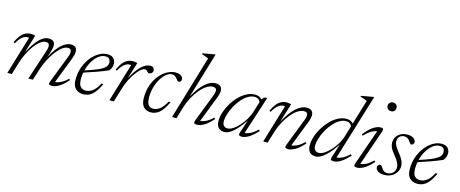

<svg xmlns="http://www.w3.org/2000/svg" viewBox="-41 -1302 4562 1904"><g transform="rotate(15 2239.5 -350.0)"><path d="M667 -91.5Q615 -33.5 575.8 -11.8Q536.5 10 507.5 10Q480.5 10 476 1.2Q471.5 -7.5 481 -32L589.5 -311.5Q600.5 -340.5 600.5 -360.5Q600.5 -395.5 564.5 -395.5Q537.5 -395.5 507.8 -373.5Q478 -351.5 448.5 -313.5Q419 -275.5 393.8 -227.8Q368.5 -180 351 -129L309.5 0H263.5L365.5 -310.5Q375.5 -340 375.5 -359.5Q375.5 -395.5 338.5 -395.5Q312.5 -395.5 283.2 -374Q254 -352.5 225.2 -314.5Q196.5 -276.5 171.8 -227.2Q147 -178 130.5 -123L93 0H47.5L166 -392Q163.5 -392.5 160 -393Q156.5 -393.5 150.5 -393.5Q93.5 -393.5 42 -302.5L28.5 -309Q61.5 -382.5 97.2 -408.5Q133 -434.5 172.5 -434.5Q199 -434.5 219.5 -427.5L162.5 -242.5Q203 -317 236.5 -359Q270 -401 299.5 -418.5Q329 -436 357 -436Q392 -436 407 -420.5Q422 -405 422 -378.5Q422 -363 417.5 -343.5Q413 -324 405.5 -300L389.5 -254Q447 -357 495 -396.5Q543 -436 585.5 -436Q618 -436 633.2 -420.5Q648.5 -405 648.5 -377.5Q648.5 -348 632 -305L527.5 -34.5Q550.5 -35.5 582.2 -49.8Q614 -64 656 -103Z M997 -138.5Q968 -78.5 941 -46.5Q914 -14.5 886 -2.2Q858 10 826 10Q780 10 749 -19Q718 -48 718 -112.5Q718 -182 739.8 -241Q761.5 -300 797 -343.8Q832.5 -387.5 875 -411.8Q917.5 -436 960 -436Q1005 -436 1025 -413Q1045 -390 1045 -360Q1045 -317 1017 -286Q965.5 -263.5 903.5 -241.2Q841.5 -219 774 -197.5Q768 -164.5 768 -132Q768 -74.5 788.8 -52.8Q809.5 -31 842.5 -31Q873.5 -31 906.8 -51.8Q940 -72.5 977 -138.5ZM946 -410.5Q910.5 -410.5 877.2 -385Q844 -359.5 818.2 -316.5Q792.5 -273.5 779.5 -221.5Q853.5 -245 897.2 -263.5Q941 -282 962.8 -297.5Q984.5 -313 991.5 -327.8Q998.5 -342.5 998.5 -358Q998.5 -380 986.8 -395.2Q975 -410.5 946 -410.5Z M1214 -392Q1211.5 -392.5 1208 -393Q1204.5 -393.5 1198.5 -393.5Q1141.5 -393.5 1090 -302.5L1076.5 -309Q1109.5 -382.5 1145.2 -408.5Q1181 -434.5 1220.5 -434.5Q1247 -434.5 1267.5 -427.5L1215 -258Q1258 -342 1306.2 -388.8Q1354.5 -435.5 1399.5 -435.5Q1422 -435.5 1432.5 -425Q1443 -414.5 1443 -398.5Q1443 -380.5 1431 -370Q1419 -359.5 1404 -359.5Q1396.5 -359.5 1385 -372.5Q1379.5 -379 1372.8 -383.5Q1366 -388 1358 -388Q1340.5 -388 1317 -368.5Q1293.5 -349 1268.8 -315.5Q1244 -282 1222.2 -238.8Q1200.5 -195.5 1186 -148.5L1141 0H1095.5Z M1631 -409Q1603 -409 1574.2 -387Q1545.5 -365 1521.5 -326.5Q1497.5 -288 1482.8 -238Q1468 -188 1468 -132Q1468 -77.5 1484.8 -54.2Q1501.5 -31 1535.5 -31Q1567.5 -31 1600.2 -53.8Q1633 -76.5 1667.5 -138.5H1687Q1646 -53 1607.5 -21.5Q1569 10 1520.5 10Q1474 10 1446.5 -20Q1419 -50 1419 -112.5Q1419 -187.5 1441.2 -247.5Q1463.5 -307.5 1499.2 -349.5Q1535 -391.5 1577 -413.8Q1619 -436 1658 -436Q1697 -436 1717 -421Q1737 -406 1737 -384Q1737 -355.5 1707.5 -355.5Q1702 -355.5 1695.5 -364Q1689 -372.5 1680 -382.5Q1671 -392.5 1659.2 -400.8Q1647.5 -409 1631 -409Z M1821 -123 1784 0H1738.5L1933.5 -653.5Q1907.5 -666.5 1863.5 -679L1866 -688L1986 -709.5H1995.5L1855 -241Q1910 -341 1964 -388.2Q2018 -435.5 2068.5 -435.5Q2106.5 -435.5 2122.5 -419Q2138.5 -402.5 2138.5 -375Q2138.5 -345 2120 -299L2017.5 -34.5Q2040.5 -35.5 2072.2 -49.8Q2104 -64 2146 -103L2157 -91.5Q2105 -33.5 2065.8 -11.8Q2026.5 10 1997.5 10Q1972 10 1966.8 1Q1961.5 -8 1971 -32L2079 -311Q2091.5 -342.5 2091.5 -362Q2091.5 -395 2052.5 -395Q2022.5 -395 1989 -373.2Q1955.5 -351.5 1923.2 -313.2Q1891 -275 1864.2 -226Q1837.5 -177 1821 -123Z M2429 -27 2474 -162Q2421.5 -82 2370.5 -36.2Q2319.5 9.5 2278 9.5Q2193.5 9.5 2193.5 -85Q2193.5 -126 2208.8 -172.8Q2224 -219.5 2251 -264.8Q2278 -310 2314 -347Q2350 -384 2391.8 -406Q2433.5 -428 2478 -428Q2502.5 -428 2519 -420.2Q2535.5 -412.5 2547.5 -398.5L2548 -400.5L2578 -426H2601.5L2475 -34Q2498.5 -34.5 2530.2 -49.2Q2562 -64 2604 -103L2615 -91Q2562 -34 2523.2 -12Q2484.5 10 2455.5 10Q2433 10 2427.5 1.2Q2422 -7.5 2429 -27ZM2245 -95.5Q2245 -33 2299 -33Q2323 -33 2353 -52Q2383 -71 2413.2 -104Q2443.5 -137 2468.5 -178.8Q2493.5 -220.5 2507 -265.5L2538.5 -368Q2530.5 -385 2517 -395.2Q2503.5 -405.5 2481 -405.5Q2444 -405.5 2409 -383.5Q2374 -361.5 2344.2 -326Q2314.5 -290.5 2292.2 -248.8Q2270 -207 2257.5 -166.5Q2245 -126 2245 -95.5Z M2669 -302.5 2655.5 -309Q2688.5 -382.5 2724.2 -408.5Q2760 -434.5 2799.5 -434.5Q2812.5 -434.5 2825 -432.5Q2837.5 -430.5 2846.5 -427.5L2786 -232Q2842.5 -336.5 2897.8 -386Q2953 -435.5 3005 -435.5Q3042.5 -435.5 3058.5 -419Q3074.5 -402.5 3074.5 -375Q3074.5 -345 3056.5 -299L2953.5 -34.5Q2977 -35.5 3008.5 -49.8Q3040 -64 3082.5 -103L3093.5 -91.5Q3041 -33.5 3001.8 -11.8Q2962.5 10 2934 10Q2908 10 2902.8 1Q2897.5 -8 2907 -32L3015.5 -311Q3027.5 -342.5 3027.5 -362Q3027.5 -395 2988.5 -395Q2958.5 -395 2925 -373.2Q2891.5 -351.5 2859.5 -313.2Q2827.5 -275 2800.8 -226Q2774 -177 2757.5 -123L2720 0H2674.5L2793 -392Q2790.5 -392.5 2787 -393Q2783.5 -393.5 2777.5 -393.5Q2720.5 -393.5 2669 -302.5Z M3558 -91Q3505.5 -34 3466.8 -12Q3428 10 3399 10Q3376 10 3370.8 1.2Q3365.5 -7.5 3372 -27L3417 -169Q3363.5 -86 3310.5 -38.2Q3257.5 9.5 3215 9.5Q3130 9.5 3130 -85.5Q3130 -127 3145.2 -174Q3160.5 -221 3188 -266.2Q3215.5 -311.5 3251.5 -348.8Q3287.5 -386 3329.8 -408.2Q3372 -430.5 3416.5 -430.5Q3441.5 -430.5 3457.8 -422.5Q3474 -414.5 3486 -400.5L3562 -653.5Q3536.5 -666.5 3492 -679L3494.5 -688L3614.5 -709.5H3624L3418 -34Q3441.5 -34.5 3473.5 -49.2Q3505.5 -64 3547.5 -103ZM3182 -96Q3182 -33 3235.5 -33Q3260 -33 3290.8 -52.5Q3321.5 -72 3352 -105Q3382.5 -138 3407.5 -179.5Q3432.5 -221 3445.5 -265.5L3477 -370Q3469.5 -387 3455.8 -397.2Q3442 -407.5 3419.5 -407.5Q3382 -407.5 3347 -385.5Q3312 -363.5 3282 -327.8Q3252 -292 3229.5 -250Q3207 -208 3194.5 -167.5Q3182 -127 3182 -96Z M3774.5 -663Q3774.5 -681.5 3787.2 -694.2Q3800 -707 3820 -707Q3841 -707 3853.2 -694.2Q3865.5 -681.5 3865.5 -663Q3865.5 -643.5 3853.2 -630.5Q3841 -617.5 3820 -617.5Q3800 -617.5 3787.2 -630.5Q3774.5 -643.5 3774.5 -663ZM3612.5 -25 3740 -390Q3716 -387.5 3684.5 -370Q3653 -352.5 3612 -310.5L3601 -321.5Q3654.5 -389 3695 -412.5Q3735.5 -436 3763.5 -436Q3784.5 -436 3789.8 -427.8Q3795 -419.5 3788.5 -401L3662 -34.5Q3685.5 -35.5 3717 -50.2Q3748.5 -65 3790 -103L3800.5 -91Q3748 -33.5 3709 -11.8Q3670 10 3641.5 10Q3617 10 3611.5 2Q3606 -6 3612.5 -25Z M3859 -77Q3865.5 -77 3871.8 -68.2Q3878 -59.5 3889 -44Q3910 -14.5 3940 -14.5Q3975 -14.5 3999 -36.5Q4023 -58.5 4023 -92.5Q4023 -115 4011.5 -140.2Q4000 -165.5 3967.5 -205Q3934.5 -244.5 3923.2 -270.5Q3912 -296.5 3912 -319Q3912 -371.5 3947.8 -403.8Q3983.5 -436 4039 -436Q4082.5 -436 4104.5 -418.5Q4126.5 -401 4126.5 -380Q4126.5 -367.5 4118.8 -359Q4111 -350.5 4097 -350.5Q4092 -350.5 4086.2 -358.8Q4080.5 -367 4069.5 -381.5Q4047.5 -411.5 4018 -411.5Q3987.5 -411.5 3968 -393.8Q3948.5 -376 3948.5 -341.5Q3948.5 -323 3960 -300.5Q3971.5 -278 4002.5 -240Q4033.5 -202 4046.8 -172.5Q4060 -143 4060 -116Q4060 -82.5 4042 -53.8Q4024 -25 3992 -7.5Q3960 10 3918 10Q3873 10 3850.8 -7.8Q3828.5 -25.5 3828.5 -46Q3828.5 -59 3837.2 -68Q3846 -77 3859 -77Z M4428 -138.5Q4399 -78.5 4372 -46.5Q4345 -14.5 4317 -2.2Q4289 10 4257 10Q4211 10 4180 -19Q4149 -48 4149 -112.5Q4149 -182 4170.8 -241Q4192.5 -300 4228 -343.8Q4263.5 -387.5 4306 -411.8Q4348.5 -436 4391 -436Q4436 -436 4456 -413Q4476 -390 4476 -360Q4476 -317 4448 -286Q4396.5 -263.5 4334.5 -241.2Q4272.5 -219 4205 -197.5Q4199 -164.5 4199 -132Q4199 -74.5 4219.8 -52.8Q4240.5 -31 4273.5 -31Q4304.5 -31 4337.8 -51.8Q4371 -72.5 4408 -138.5ZM4377 -410.5Q4341.5 -410.5 4308.2 -385Q4275 -359.5 4249.2 -316.5Q4223.5 -273.5 4210.5 -221.5Q4284.5 -245 4328.2 -263.5Q4372 -282 4393.8 -297.5Q4415.5 -313 4422.5 -327.8Q4429.5 -342.5 4429.5 -358Q4429.5 -380 4417.8 -395.2Q4406 -410.5 4377 -410.5Z"/></g></svg>

Font: Newsreader Text Light
Style: Italic
Weight: 300
Italic angle: -17°
Designer: Hugues Gentile
Foundry: Production Type
Version: Version 1.001